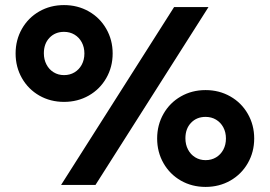

<svg xmlns="http://www.w3.org/2000/svg" viewBox="-20 -735 1071 763"><path d="M42 -522.5Q42 -576.2 67.1 -620.4Q92.3 -664.6 136.2 -689.7Q180.2 -714.8 234.4 -714.8Q288.6 -714.8 332.8 -689.7Q377 -664.6 402.3 -620.4Q427.7 -576.2 427.7 -522.5Q427.7 -468.8 402.3 -424.6Q377 -380.4 332.8 -355.2Q288.6 -330.1 234.4 -330.1Q180.2 -330.1 136.2 -355.2Q92.3 -380.4 67.1 -424.6Q42 -468.8 42 -522.5ZM315.4 -522.5Q315.4 -547.4 304.9 -566.9Q294.4 -586.4 276.1 -597.4Q257.8 -608.4 234.4 -608.4Q199.2 -608.4 176.8 -585Q154.3 -561.5 154.3 -523.4Q154.3 -498.5 164.6 -478.8Q174.8 -459 193.1 -447.8Q211.4 -436.5 234.4 -436.5Q257.8 -436.5 276.1 -447.5Q294.4 -458.5 304.9 -478Q315.4 -497.6 315.4 -522.5ZM671.9 -707H808.6L359.4 0H222.7ZM604.5 -184.6Q604.5 -238.3 629.6 -282.5Q654.8 -326.7 698.7 -351.8Q742.7 -377 796.9 -377Q851.1 -377 895.3 -351.8Q939.5 -326.7 964.8 -282.5Q990.2 -238.3 990.2 -184.6Q990.2 -130.9 964.8 -86.7Q939.5 -42.5 895.3 -17.3Q851.1 7.8 796.9 7.8Q742.7 7.8 698.7 -17.3Q654.8 -42.5 629.6 -86.7Q604.5 -130.9 604.5 -184.6ZM877.9 -184.6Q877.9 -209.5 867.4 -229Q856.9 -248.5 838.6 -259.5Q820.3 -270.5 796.9 -270.5Q761.7 -270.5 739.3 -247.1Q716.8 -223.6 716.8 -185.5Q716.8 -160.6 727.1 -140.9Q737.3 -121.1 755.6 -109.9Q773.9 -98.6 796.9 -98.6Q820.3 -98.6 838.6 -109.6Q856.9 -120.6 867.4 -140.1Q877.9 -159.7 877.9 -184.6Z"/></svg>

Font: Wanted Sans
Style: Bold
Weight: 700
Designer: Original Design by Kil Hyung-jin and Kang Hanbin, Wanted Lab, Inc; Hangeul from Source Han Sans by Jang Soo-young and Ka
Foundry: Wanted Lab, Inc.
Version: Version 1.000